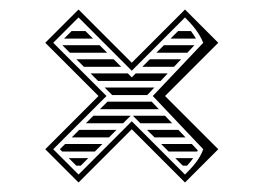

<svg xmlns="http://www.w3.org/2000/svg" viewBox="-20 -494 560 408"><path d="M374.3 -202 359.1 -218H292.4L308.4 -202ZM387.6 -188H322.4L338.4 -172H399C399.5 -172.9 399.9 -173.7 400.2 -174.6ZM302.3 -278H208.4L192.4 -262H317.5ZM330.7 -248H262.4L266.4 -244L267.1 -243.3C270.8 -239.6 274.6 -235.8 278.4 -232H345.9ZM390.6 -158H352.4L368.4 -142H377.5C382.4 -147.3 386.8 -152.6 390.6 -158ZM211.6 -202 227.6 -218H148.4L132.4 -202ZM197.6 -188H118.4L107.3 -176.9L112.1 -172H181.6ZM167.6 -158H126.1L142.1 -142H151.6ZM257.6 -248H178.4L162.4 -232H241.6ZM112.4 -398 128.4 -382H207.6L191.6 -398ZM142.4 -368 158.4 -352H237.6L221.6 -368ZM172.4 -338 188.4 -322H321.3C326.3 -327.3 331.4 -332.7 336.4 -338H268.4L260 -329.6L251.6 -338ZM202.4 -308 218.4 -292H292.9C297.9 -297.3 303 -302.7 308 -308ZM132.1 -428 116.1 -412H177.6L161.6 -428ZM358.4 -428 342.4 -412H396.4C393.2 -417.6 389.6 -422.9 385.7 -428ZM328.4 -398 312.4 -382H378.1L393.2 -398ZM298.4 -368 282.4 -352H349.7L364.8 -368ZM330.7 -290 443.8 -403.1 373.1 -473.8 260 -360.7 146.9 -473.8 76.2 -403.1 189.3 -290 76.2 -176.9 146.9 -106.2 260 -219.3 373.1 -106.2 443.8 -176.9ZM304.7 -290 411.9 -176.9C404.2 -155.2 389.7 -139.8 373.1 -123.1L260 -236.3L146.9 -123.1L93.1 -176.9L206.3 -290L93.1 -403.1L146.9 -456.9L260 -343.7L373.1 -456.9C389.6 -440.4 403.1 -424.5 411.9 -403.1Z"/></svg>

Font: SortefaxS02
Style: Medium
Weight: 500
Designer: gluk
Foundry: gluk
Version: Version 0.261